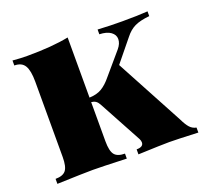

<svg xmlns="http://www.w3.org/2000/svg" viewBox="-98 -645 810 759"><g transform="rotate(-20 307.0 -265.0)"><path d="M614 -21V0Q522 -4 493 -4Q462 -4 362 0V-21Q391 -21 391 -40Q391 -47 387 -55L289 -236Q283 -247 275.5 -252Q268 -257 257 -258V-93Q257 -52 269.5 -36.5Q282 -21 313 -21V0Q205 -4 171 -4Q137 -4 21 0V-21Q52 -21 64.5 -36.5Q77 -52 77 -93V-410Q77 -456 64.5 -477Q52 -498 21 -498V-519Q53 -516 83 -516Q187 -516 257 -530V-277Q288 -278 309 -290.5Q330 -303 351 -329L427 -418Q443 -437 443 -456Q443 -474 426.5 -486Q410 -498 379 -499V-519Q431 -516 482 -516Q550 -516 589 -519V-499Q549 -495 526.5 -484Q504 -473 486 -450L411 -358L564 -73Q576 -48 587 -36Q598 -24 614 -21Z"/></g></svg>

Font: Playfair Display SC Black
Style: Regular
Weight: 900
Designer: Claus Eggers Sørensen
Foundry: Claus Eggers Sørensen
Version: Version 1.200; ttfautohint (v1.6)